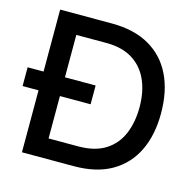

<svg xmlns="http://www.w3.org/2000/svg" viewBox="-104 -813 930 919"><g transform="rotate(15 361.5 -353.5)"><path d="M83 0V-307H4V-400H83V-707H339Q450 -707 525.5 -663.5Q601 -620 639.5 -540.5Q678 -461 678 -352Q678 -245 640 -166Q602 -87 527 -43.5Q452 0 340 0ZM189 -97H335Q418 -97 470 -130Q522 -163 546.5 -221Q571 -279 571 -353Q571 -431 545 -488.5Q519 -546 467.5 -578Q416 -610 338 -610H189V-400H341V-307H189Z"/></g></svg>

Font: Onest Medium
Style: Regular
Weight: 500
Designer: Dmitri Voloshin, Andrey Kudryavtsev
Foundry: Dmitri Voloshin, Andrey Kudryavtsev
Version: Version 1.000;gftools[0.9.33]